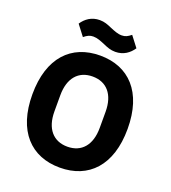

<svg xmlns="http://www.w3.org/2000/svg" viewBox="-162 -1031 1038 1163"><g transform="rotate(20 357.0 -449.5)"><path d="M433 -762C486 -762 523 -790 547 -826L495 -894C474 -877 459 -869 436 -869C410 -869 387 -879 358 -891C333 -902 311 -911 281 -911C228 -911 191 -883 167 -847L219 -779C240 -796 255 -804 278 -804C304 -804 327 -794 356 -782C381 -771 403 -762 433 -762ZM357 12C542 12 664 -112 664 -349C664 -586 542 -710 357 -710C172 -710 50 -586 50 -349C50 -112 172 12 357 12ZM357 -123C266 -123 211 -186 211 -297V-401C211 -512 266 -575 357 -575C448 -575 503 -512 503 -401V-297C503 -186 448 -123 357 -123Z"/></g></svg>

Font: LVC Sans
Style: Bold
Weight: 700
Designer: Mike Abbink, Paul van der Laan, Pieter van Rosmalen
Foundry: Bold Monday
Version: Version 3.0